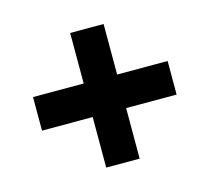

<svg xmlns="http://www.w3.org/2000/svg" viewBox="-75 -665 688 631"><g transform="rotate(-15 269.5 -350.0)"><path d="M498.5 -293H326.7V-121.1H212.9V-293H40.5V-407.2H212.9V-579.1H326.7V-407.2H498.5Z"/></g></svg>

Font: Audiowide
Style: Regular
Weight: 400
Designer: Astigmatic (AOETI)
Foundry: Astigmatic (AOETI)
Version: Version 1.002